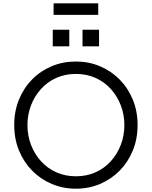

<svg xmlns="http://www.w3.org/2000/svg" viewBox="-20 -1129 918 1161"><path d="M66 -373Q66 -457 95 -527.5Q124 -598 175 -649.5Q226 -701 293.5 -729Q361 -757 439 -757Q517 -757 584.5 -728.5Q652 -700 703 -648.5Q754 -597 783 -527Q812 -457 812 -373Q812 -289 783 -218.5Q754 -148 703 -96.5Q652 -45 584.5 -16.5Q517 12 439 12Q361 12 293.5 -16.5Q226 -45 175 -96.5Q124 -148 95 -218.5Q66 -289 66 -373ZM732 -373Q732 -436 710.5 -492Q689 -548 650 -591Q611 -634 557.5 -658Q504 -682 439 -682Q374 -682 320.5 -658Q267 -634 228 -591Q189 -548 167.5 -492Q146 -436 146 -373Q146 -309 167.5 -253Q189 -197 228 -154Q267 -111 321 -87Q375 -63 439 -63Q504 -63 557.5 -87Q611 -111 650 -154Q689 -197 710.5 -253Q732 -309 732 -373ZM299 -849V-949H399V-849ZM304 -1109H574V-1039H304ZM479 -949H579V-849H479Z"/></svg>

Font: Kosmopol Plus Jakarta Sans
Style: Regular
Weight: 400
Designer: Gumpita Rahayu
Foundry: Tokotype
Version: Version 2.006